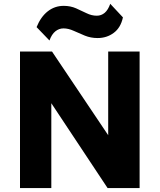

<svg xmlns="http://www.w3.org/2000/svg" viewBox="-20 -964 818 984"><path d="M82.5 0V-700H246.5L534.5 -271V-700H695.5V0H531.5L243 -435V0ZM233.5 -756.5 167.5 -825Q189 -878 224.8 -906Q260.5 -934 306.5 -934Q341 -934 369.5 -921.5Q398 -909 423.8 -896.2Q449.5 -883.5 476 -883.5Q499 -883.5 516.5 -898.2Q534 -913 545 -944.5L610 -875Q599 -822.5 563.2 -795.8Q527.5 -769 480 -769Q445.5 -769 415.2 -781.2Q385 -793.5 357.8 -806Q330.5 -818.5 305.5 -818.5Q282.5 -818.5 263.8 -803.5Q245 -788.5 233.5 -756.5Z"/></svg>

Font: Geologica Thin Roman
Style: Bold
Weight: 700
Version: Version 1.010;gftools[0.9.28]